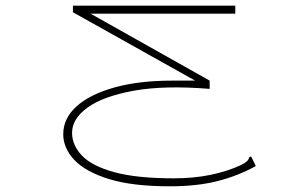

<svg xmlns="http://www.w3.org/2000/svg" viewBox="-20 -477 1040 674"><path d="M576 177Q445 177 362.5 151.5Q280 126 241 84.5Q202 43 202 -6Q202 -61 248 -103Q294 -145 380 -169.5Q466 -194 586 -194H665L236 -434V-457H806V-429H298L716 -194V-165Q557 -178 449.5 -158.5Q342 -139 287.5 -99.5Q233 -60 233 -11Q233 33 268 69.5Q303 106 381.5 127.5Q460 149 590 149Q661 149 720.5 136.5Q780 124 827 102Q842 94 847.5 88.5Q853 83 855 75L861 72L866 81L878 106Q814 141 742.5 159Q671 177 576 177Z"/></svg>

Font: Inconsolata UltraExpanded ExtraLight
Style: Regular
Weight: 200
Width: 9
Monospace: yes
Designer: Raph Levien, Cyreal, Brenton Simpson
Foundry: Raph Levien, Cyreal, Google
Version: Version 3.001; ttfautohint (v1.8.2.53-6de2)